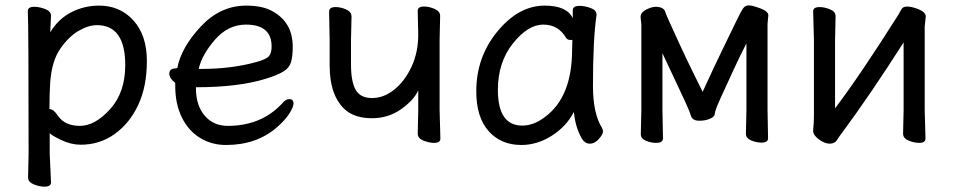

<svg xmlns="http://www.w3.org/2000/svg" viewBox="-20 -513 3531 711"><path d="M275.9 -46.9Q332 -46.9 387.9 -108.9Q443.8 -170.9 443.8 -272Q443.8 -419.9 338.9 -419.9Q307.1 -419.9 270.5 -398.4Q233.9 -377 202.9 -332Q171.9 -287.1 166 -209Q163.1 -167 163.1 -110.8L162.1 -109.9Q162.1 -108.9 164.1 -108.9Q178.2 -108.9 194.8 -84Q220.2 -46.9 275.9 -46.9ZM145 178.2Q126 178.2 105 169.7Q84 161.1 84 144L85.9 55.2Q85.9 -420.9 83 -472.2Q83 -487.8 106.9 -487.8Q126 -487.8 147.5 -479.5Q168.9 -471.2 168.9 -454.1L166 -393.1Q194.8 -441.9 242.9 -467Q291 -492.2 347.2 -492.2Q424.8 -492.2 474.4 -437Q523.9 -381.8 523.9 -287.1Q523.9 -192.9 491.9 -124.5Q460 -56.2 404.5 -16.6Q349.1 22.9 278.8 22.9Q243.2 22.9 206.5 5.4Q169.9 -12.2 164.1 -20V56.2L168.9 162.1Q168.9 178.2 145 178.2Z M727.5 -257.8Q838.9 -257.8 932.6 -284.2Q966.8 -293.9 976.3 -305.4Q985.8 -316.9 985.8 -340.8Q985.8 -421.9 890.6 -421.9Q824.7 -421.9 776.1 -366Q727.5 -310.1 715.8 -257.8ZM816.9 23.9Q763.7 23.9 720.7 -2.4Q677.7 -28.8 653.3 -78.4Q628.9 -127.9 628.9 -194.8V-206.1Q606.9 -223.1 606.9 -240.2Q606.9 -259.8 631.8 -259.8L636.7 -261.2Q650.9 -336.9 723.4 -414.6Q795.9 -492.2 891.6 -492.2Q955.6 -492.2 992.7 -469.2Q1064 -428.2 1064 -339.8Q1064 -305.2 1057.9 -283.7Q1051.8 -262.2 1030.8 -249Q1009.8 -235.8 963.9 -221.2Q862.8 -189.9 705.6 -189.9V-186Q705.6 -123 737.8 -85Q770 -46.9 823.7 -46.9Q946.8 -46.9 1023.9 -128.9Q1037.6 -146 1050.8 -146Q1066.9 -146 1066.9 -129.9Q1066.9 -117.2 1051.8 -93Q1036.6 -68.8 1005.9 -42Q930.7 23.9 816.9 23.9Z M1587.9 16.1Q1568.8 16.1 1547.9 7.6Q1526.9 -1 1526.9 -18.1L1528.8 -106V-178.2Q1511.7 -141.1 1464.6 -108.2Q1417.5 -75.2 1357.9 -75.2Q1297.9 -75.2 1262.7 -103Q1200.7 -153.8 1200.7 -271V-363.8L1198.7 -470.2Q1198.7 -486.8 1222.7 -486.8Q1241.7 -486.8 1261.7 -478Q1281.7 -469.2 1281.7 -452.1L1279.8 -363.8V-274.9Q1279.8 -210 1297.4 -179.9Q1314.9 -149.9 1357.9 -149.9Q1400.9 -149.9 1439.7 -180.9Q1478.5 -211.9 1503.7 -265.4Q1528.8 -318.8 1528.8 -384.8L1526.9 -473.1Q1526.9 -488.8 1550.8 -488.8Q1568.8 -488.8 1589.4 -480Q1609.9 -471.2 1609.9 -454.1L1607.9 -365.2V-106L1610.8 0Q1610.8 16.1 1587.9 16.1Z M1914.1 -47.9Q1956.1 -47.9 1997.1 -79.1Q2098.6 -152.8 2098.6 -330.1L2099.6 -365.2H2090.8Q2082 -365.2 2076.7 -372.1Q2047.9 -421.9 1991.7 -421.9Q1935.1 -421.9 1879.4 -352.1Q1823.7 -282.2 1823.7 -180.2Q1823.7 -47.9 1914.1 -47.9ZM1910.6 23.9Q1835 23.9 1789.3 -27.6Q1743.7 -79.1 1743.7 -174.8Q1743.7 -301.8 1822.3 -397Q1900.9 -492.2 1997.1 -492.2Q2078.6 -492.2 2101.1 -445.8V-475.1Q2101.1 -491.2 2126 -491.2Q2146 -491.2 2167.5 -483.2Q2189 -475.1 2189 -459V-457Q2175.8 -368.2 2175.8 -194.8Q2175.8 -91.8 2210 -38.1Q2212.9 -32.2 2212.9 -24.9Q2212.9 -16.1 2197.8 1.5Q2182.6 19 2164.1 19Q2144 19 2131.8 -4.9Q2110.8 -43 2105 -98.1Q2076.7 -43.9 2022.7 -10Q1968.8 23.9 1910.6 23.9Z M2410.2 16.1Q2390.1 16.1 2371.6 8.1Q2353 0 2353 -16.1L2355 -106V-421.9L2352.1 -450.2L2353 -457Q2356 -469.2 2375 -478.5Q2394 -487.8 2408.2 -487.8Q2422.9 -487.8 2431.9 -482.9Q2440.9 -478 2443.4 -469.5Q2445.8 -460.9 2458.5 -432.9Q2471.2 -404.8 2495.6 -351.8Q2520 -298.8 2543.9 -250Q2567.9 -201.2 2582 -172.9Q2623 -263.2 2660.6 -340.1Q2698.2 -417 2710.7 -443.1Q2723.1 -469.2 2731.2 -481.2Q2739.3 -493.2 2752.9 -493.2Q2765.1 -493.2 2795.2 -482.2Q2825.2 -471.2 2825.2 -456.1L2822.3 -424.8V-106L2824.2 -1Q2824.2 15.1 2799.8 15.1Q2781.2 15.1 2761.7 7.1Q2742.2 -1 2742.2 -18.1L2744.1 -106V-352.1Q2721.2 -308.1 2697.5 -256.6Q2673.8 -205.1 2650.4 -154.1Q2627 -103 2627 -92Q2627 -81.1 2609.6 -73.5Q2592.3 -65.9 2569.8 -65.9Q2544.9 -65.9 2539.1 -83L2532.2 -102.1Q2528.8 -112.8 2492.9 -188.5Q2457 -264.2 2433.1 -315.9V-106L2435.1 -1Q2435.1 16.1 2410.2 16.1Z M3052.2 19Q3034.2 19 3012.7 3.4Q2991.2 -12.2 2991.2 -28.8V-30.8Q2994.1 -58.1 2994.1 -85.9V-363.8L2991.2 -471.2Q2991.2 -486.8 3015.1 -486.8Q3033.2 -486.8 3053.7 -478.5Q3074.2 -470.2 3074.2 -453.1L3072.3 -363.8V-111.8Q3165 -233.9 3307.1 -459Q3312 -466.8 3317.6 -477.8Q3323.2 -488.8 3339.4 -488.8Q3351.1 -488.8 3367.2 -483.9Q3408.2 -471.2 3408.2 -452.1L3404.3 -415V-106L3407.2 0Q3407.2 16.1 3384.3 16.1Q3365.2 16.1 3344.7 7.6Q3324.2 -1 3324.2 -18.1L3326.2 -106V-356Q3203.1 -163.1 3098.1 -21Q3088.4 -8.8 3079.8 5.1Q3071.3 19 3052.2 19Z"/></svg>

Font: LXGW WenKai Screen
Style: Regular
Weight: 400
Designer: LXGW / Fontworks Inc.
Foundry: LXGW / Fontworks Inc.
Version: Version 1.510;January 18,2025